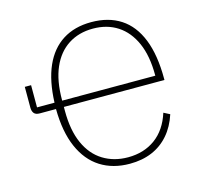

<svg xmlns="http://www.w3.org/2000/svg" viewBox="-105 -821 975 944"><g transform="rotate(-15 382.5 -349.0)"><path d="M713 -349V-342H181L201 -352V-321Q201 -223 231 -156Q261 -89 316 -55Q371 -21 443 -21Q524 -21 582 -63.5Q640 -106 666 -188L697 -172Q678 -113 642 -71.5Q606 -30 556 -9Q506 12 443 12Q357 12 294 -28Q231 -68 196.5 -147Q162 -226 161 -342H78Q58 -342 49.5 -352.5Q41 -363 41 -381V-487H73V-374H162Q166 -484 199 -558.5Q232 -633 292.5 -671.5Q353 -710 438 -710Q526 -710 587.5 -670Q649 -630 681 -549.5Q713 -469 713 -349ZM438 -677Q366 -677 312.5 -642.5Q259 -608 230 -541.5Q201 -475 201 -377V-365L183 -374H689L675 -356V-377Q675 -475 645.5 -541.5Q616 -608 563 -642.5Q510 -677 438 -677Z"/></g></svg>

Font: IBM Plex Sans ExtraLight
Style: Regular
Weight: 250
Designer: Mike Abbink, Paul van der Laan, Pieter van Rosmalen
Foundry: Bold Monday
Version: Version 3.201